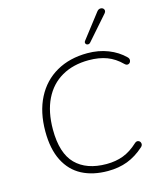

<svg xmlns="http://www.w3.org/2000/svg" viewBox="-132 -1002 930 1105"><g transform="rotate(-15 333.5 -449.5)"><path d="M83 -305Q83 -420 126 -504Q169 -588 248 -633Q327 -678 433 -678Q499 -678 555.5 -656Q612 -634 652 -594Q662 -584 659 -571.5Q656 -559 645 -555.5Q634 -552 623 -563Q584 -602 537.5 -619.5Q491 -637 430 -637Q337 -637 269 -598Q201 -559 164.5 -484.5Q128 -410 128 -304Q128 -163 192.5 -98Q257 -33 376 -33Q431 -33 476 -50Q521 -67 564 -107Q575 -117 586 -113Q597 -109 599.5 -97Q602 -85 591 -75Q543 -32 490.5 -12Q438 8 373 8Q284 8 219 -26Q154 -60 118.5 -130Q83 -200 83 -305ZM439 -750 551 -895Q561 -908 574.5 -907Q588 -906 593 -895.5Q598 -885 588 -873L465 -733Q458 -725 449 -726Q440 -727 436.5 -734.5Q433 -742 439 -750Z"/></g></svg>

Font: SN Pro Thin
Style: Italic
Weight: 200
Italic angle: -9°
Designer: Tobias Whetton
Foundry: Supernotes
Version: Version 1.003;Glyphs 3.3 (3324)